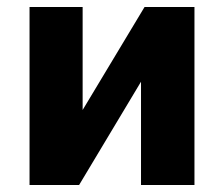

<svg xmlns="http://www.w3.org/2000/svg" viewBox="-20 -526 636 546"><path d="M64 0V-506H215V-175H192L391 -506H533V0H381V-332H404L205 0Z"/></svg>

Font: Nunito Sans 7pt Condensed Black
Style: Regular
Weight: 900
Width: 3
Designer: Vernon Adams
Foundry: Vernon Adams
Version: Version 3.101;gftools[0.9.27]